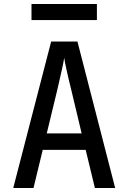

<svg xmlns="http://www.w3.org/2000/svg" viewBox="-20 -937 640 957"><path d="M46 0 235 -730H366L554 0H453L407 -190H193L147 0ZM213 -272H387L335 -490Q320 -550 311 -592Q302 -634 300 -649Q298 -634 289 -592Q280 -550 266 -491ZM137 -837V-917H463V-837Z"/></svg>

Font: JetBrainsMono NFM Medium
Style: Regular
Weight: 500
Monospace: yes
Designer: Philipp Nurullin, Konstantin Bulenkov
Foundry: JetBrains
Version: Version 2.304; ttfautohint (v1.8.4.7-5d5b);Nerd Fonts 3.3.0